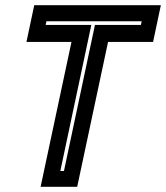

<svg xmlns="http://www.w3.org/2000/svg" viewBox="-20 -720 640 740"><path d="M136.5 0 255.5 -558.5H82L112 -700H600L570 -558.5H396.5L277.5 0ZM212.5 -61H226.5L346 -624H523L526 -638H159L156 -624H332Z"/></svg>

Font: Tourney Thin
Style: Bold Italic
Weight: 700
Italic angle: -12°
Version: Version 1.015